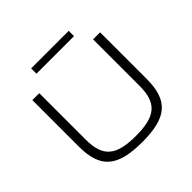

<svg xmlns="http://www.w3.org/2000/svg" viewBox="-207 -1042 1254 1254"><g transform="rotate(-45 420.0 -415.0)"><path d="M595 -793V-842H248V-793ZM733 -690H668V-261C668 -102 601 -46 420 -46C238 -46 171 -102 171 -261V-690H107V-261C107 -63 191 12 422 12C650 12 733 -63 733 -261Z"/></g></svg>

Font: Exo 2 Light Expanded
Style: Regular
Weight: 300
Width: 7
Designer: Natanael Gama
Version: Version 1.001;PS 001.001;hotconv 1.0.70;makeotf.lib2.5.58329